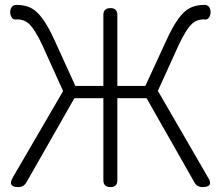

<svg xmlns="http://www.w3.org/2000/svg" viewBox="-20 -762 899 782"><path d="M54 0Q10 0 32 -39L237 -391L152 -579Q122 -643 97 -666Q78 -683 51 -683Q50 -683 49 -683Q27 -679 22 -706Q20 -719 25.5 -729.5Q31 -740 43 -742Q46 -742 48 -742Q95 -742 125 -717Q161 -687 199 -605L287 -412H401V-701Q401 -729 430 -729Q458 -729 458 -701V-412H572L661 -605Q699 -687 735 -717Q765 -742 812 -742Q815 -742 817 -742Q829 -740 834 -729.5Q839 -719 837 -705Q831 -679 811 -683Q810 -683 809 -683Q782 -683 763 -666Q738 -643 708 -579L623 -392L828 -38Q851 0 805 0Q782 0 772 -19L577 -362H517H458V-28Q458 0 430 0Q401 0 401 -28V-362H283L88 -20Q77 0 54 0Z"/></svg>

Font: GenSenRounded TW L
Style: Regular
Weight: 300
Version: Version 1.501;PS 1;hotconv 16.6.51;makeotf.lib2.5.65220